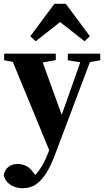

<svg xmlns="http://www.w3.org/2000/svg" viewBox="-21 -758 557 1019"><path d="M98 241Q75 241 53.5 232.5Q32 224 17.5 208.5Q3 193 -1 172Q4 142 24.5 127Q45 112 73 112Q94 112 115.5 121.5Q137 131 158 160L185 196L156 212L131 198Q153 185 171.5 164.5Q190 144 206 116Q222 88 235 52L266 -33L269 -43L357 -291L421 -473H473L274 55Q252 115 227.5 156Q203 197 172 219Q141 241 98 241ZM248 58 29 -473H189L315 -125L305 -78ZM1 -438V-473H275V-439L187 -423H85ZM339 -438V-473H511V-438L435 -425H420ZM428 -539 262 -669H334L168 -539L140 -566L268 -738H328L456 -566Z"/></svg>

Font: Source Serif 4 36pt
Style: Bold
Weight: 700
Designer: Frank Grießhammer
Foundry: Adobe Systems Incorporated
Version: Version 4.004;hotconv 1.0.116;makeotfexe 2.5.65601